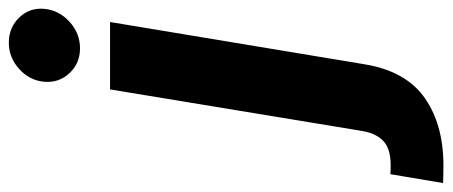

<svg xmlns="http://www.w3.org/2000/svg" viewBox="-416 -500 1016 431"><g transform="rotate(-90 91.5 -285.0)"><path d="M105.8 -545.5H257.1L162.3 25.2Q147 120 84.2 162.6Q21.3 205.3 -76 202.8Q-82.4 202.8 -89 202.6Q-95.5 202.4 -104.4 202.1L-84.5 83.8Q-79.2 84.2 -74.4 84.3Q-69.6 84.5 -64.6 84.5Q-28.4 84.5 -11 68.9Q6.4 53.3 12.1 22.7ZM197.8 -612.9Q164.4 -612.9 142.4 -636.4Q120.4 -659.8 122.9 -692.8Q125.7 -725.9 151.5 -749.3Q177.2 -772.7 210.6 -772.7Q244.7 -772.7 267.2 -749.3Q289.8 -725.9 286.6 -692.8Q283.4 -659.8 257.6 -636.4Q231.9 -612.9 197.8 -612.9Z"/></g></svg>

Font: Inter UI
Style: Bold Italic
Weight: 700
Italic angle: 9.39999°
Designer: Rasmus Andersson
Foundry: rsms
Version: 3.2;8d6f07862